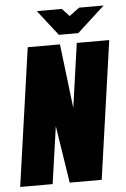

<svg xmlns="http://www.w3.org/2000/svg" viewBox="-63 -780 539 819"><g transform="rotate(-5 206.5 -370.5)"><path d="M-10 0 74 -591H212L245 -316L284 -591H423L339 0H202L164 -245L129 0ZM211 -632 126 -741H233L264 -708L307 -740H412L294 -632Z"/></g></svg>

Font: Alumni Sans Black
Style: Italic
Weight: 900
Italic angle: -8°
Version: Version 1.016